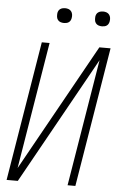

<svg xmlns="http://www.w3.org/2000/svg" viewBox="-61 -966 622 1007"><g transform="rotate(5 250.0 -462.0)"><path d="M13 0 134 -735H175L65 -67L437 -735H496L375 0H334L444 -668L72 0ZM441 -846Q431 -846 422.5 -849Q414 -852 408.5 -859Q403 -866 402 -875.5Q401 -885 402 -895Q403 -901 406 -907Q409 -913 415 -917Q421 -921 427.5 -922.5Q434 -924 440 -924Q450 -924 458.5 -921Q467 -918 472.5 -911Q478 -904 479.5 -894.5Q481 -885 479 -875Q478 -869 475 -863Q472 -857 466.5 -853Q461 -849 454 -847.5Q447 -846 441 -846ZM241 -846Q231 -846 222.5 -849Q214 -852 208.5 -859Q203 -866 202 -875.5Q201 -885 202 -895Q203 -901 206 -907Q209 -913 215 -917Q221 -921 227.5 -922.5Q234 -924 240 -924Q250 -924 258.5 -921Q267 -918 272.5 -911Q278 -904 279.5 -894.5Q281 -885 279 -875Q278 -869 275 -863Q272 -857 266.5 -853Q261 -849 254 -847.5Q247 -846 241 -846Z"/></g></svg>

Font: Iosevka SS18 Extralight
Style: Italic
Weight: 200
Italic angle: -9°
Monospace: yes
Designer: Belleve Invis
Foundry: Belleve Invis
Version: Version 25.1.1; ttfautohint (v1.8.4)